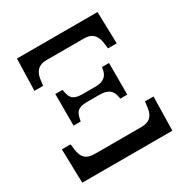

<svg xmlns="http://www.w3.org/2000/svg" viewBox="-165 -846 940 978"><g transform="rotate(-30 305.0 -357.0)"><path d="M63 -527H114L118 -557C123 -600 141 -632 196 -632H414C469 -632 487 -600 492 -557L496 -527H547L542 -714H68ZM147 -274H189L193 -293C200 -322 210 -344 266 -344H343C393 -344 412 -321 418 -293L422 -274H463V-460H422L418 -441C412 -413 393 -390 343 -390H266C210 -390 200 -412 193 -441L189 -460H147ZM40 0H570L574 -199H524L520 -169C515 -125 498 -95 441 -95H169C112 -95 95 -125 90 -169L86 -199H35Z"/></g></svg>

Font: Noto Serif SemiCondensed Medium
Style: Regular
Weight: 500
Width: 4
Designer: Monotype Design Team
Foundry: Monotype Imaging Inc.
Version: Version 2.014